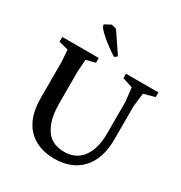

<svg xmlns="http://www.w3.org/2000/svg" viewBox="-199 -1007 1089 1154"><g transform="rotate(30 345.5 -429.5)"><path d="M687.5 -652.3V-620.1L610.4 -598.6L599.6 -505.9V-275.4Q599.6 -141.6 531.7 -67.9Q463.9 5.9 341.8 5.9Q284.2 5.9 235.8 -13.2Q187.5 -32.2 155.3 -68.4Q91.8 -138.7 91.8 -270.5V-521.5L85.9 -602.5L20.5 -619.1V-652.3H273.4V-619.1L210 -602.5L204.1 -521.5V-306.6Q204.1 -248 212.4 -207Q220.7 -166 239.3 -133.8Q278.3 -59.6 375 -59.6Q455.1 -59.6 499.5 -118.7Q543.9 -177.7 543.9 -286.1V-504.9L533.2 -598.6L462.9 -621.1L461.9 -652.3ZM199.2 -842.8 241.2 -865.2 275.4 -856.4 368.2 -718.8 355.5 -707 349.6 -705.1Q338.9 -709 297.9 -738.8Q256.8 -768.6 225.6 -798.8Q194.3 -829.1 199.2 -842.8Z"/></g></svg>

Font: Comprehension Dark
Style: Regular
Weight: 700
Designer: Alfredo Marco Pradil
Foundry: Alfredo Marco Pradil
Version: 1.0